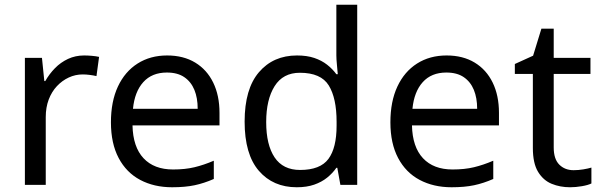

<svg xmlns="http://www.w3.org/2000/svg" viewBox="-20 -780 2537 810"><path d="M335 -546Q350 -546 367.5 -544.5Q385 -543 398 -540L387 -459Q374 -462 358.5 -464Q343 -466 329 -466Q298 -466 270 -453Q242 -440 220 -416.5Q198 -393 185.5 -360Q173 -327 173 -286V0H85V-536H157L167 -438H171Q188 -468 212 -492.5Q236 -517 267 -531.5Q298 -546 335 -546Z M685 -546Q754 -546 803.5 -516Q853 -486 879.5 -431.5Q906 -377 906 -304V-251H539Q541 -160 585.5 -112.5Q630 -65 710 -65Q761 -65 800.5 -74.5Q840 -84 882 -102V-25Q841 -7 801 1.5Q761 10 706 10Q630 10 571.5 -21Q513 -52 480.5 -113.5Q448 -175 448 -264Q448 -352 477.5 -415Q507 -478 560.5 -512Q614 -546 685 -546ZM684 -474Q621 -474 584.5 -433.5Q548 -393 541 -321H814Q814 -367 800 -401Q786 -435 757.5 -454.5Q729 -474 684 -474Z M1232 10Q1132 10 1072 -59.5Q1012 -129 1012 -267Q1012 -405 1072.5 -475.5Q1133 -546 1233 -546Q1275 -546 1306 -535.5Q1337 -525 1360 -507Q1383 -489 1399 -467H1405Q1404 -480 1401.5 -505.5Q1399 -531 1399 -546V-760H1487V0H1416L1403 -72H1399Q1383 -49 1360 -30.5Q1337 -12 1305.5 -1Q1274 10 1232 10ZM1246 -63Q1331 -63 1365.5 -109.5Q1400 -156 1400 -250V-266Q1400 -366 1367 -419.5Q1334 -473 1245 -473Q1174 -473 1138.5 -416.5Q1103 -360 1103 -265Q1103 -169 1138.5 -116Q1174 -63 1246 -63Z M1864 -546Q1933 -546 1982.5 -516Q2032 -486 2058.5 -431.5Q2085 -377 2085 -304V-251H1718Q1720 -160 1764.5 -112.5Q1809 -65 1889 -65Q1940 -65 1979.5 -74.5Q2019 -84 2061 -102V-25Q2020 -7 1980 1.5Q1940 10 1885 10Q1809 10 1750.5 -21Q1692 -52 1659.5 -113.5Q1627 -175 1627 -264Q1627 -352 1656.5 -415Q1686 -478 1739.5 -512Q1793 -546 1864 -546ZM1863 -474Q1800 -474 1763.5 -433.5Q1727 -393 1720 -321H1993Q1993 -367 1979 -401Q1965 -435 1936.5 -454.5Q1908 -474 1863 -474Z M2400 -62Q2420 -62 2441 -65.5Q2462 -69 2475 -73V-6Q2461 1 2435 5.5Q2409 10 2385 10Q2343 10 2307.5 -4.5Q2272 -19 2250 -55Q2228 -91 2228 -156V-468H2152V-510L2229 -545L2264 -659H2316V-536H2471V-468H2316V-158Q2316 -109 2339.5 -85.5Q2363 -62 2400 -62Z"/></svg>

Font: utelugu85
Style: Book
Weight: 400
Designer: Jelle Bosma - Monotype Design Team
Foundry: Monotype Imaging Inc.
Version: Version 2.003